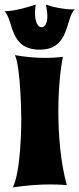

<svg xmlns="http://www.w3.org/2000/svg" viewBox="-39 -811 347 839"><path d="M253 -2C226 -99 216 -217 216 -324C216 -418 224 -505 236 -563C236 -563 207 -558 160 -558C124 -558 78 -561 26 -570C52 -519 54 -294 54 -294C54 -275 54 -66 17 8C81 -2 138 -5 180 -5C225 -5 253 -2 253 -2ZM288 -770C284 -770 281 -770 277 -770C239 -770 195 -779 161 -791C165 -774 168 -756 168 -738C168 -724 163 -692 143 -692C119 -692 114 -734 114 -751C114 -764 115 -778 117 -791C78 -778 23 -762 -19 -762C22 -719 1 -594 135 -594C268 -594 246 -733 288 -770Z"/></svg>

Font: Spicy Rice
Style: Regular
Weight: 400
Designer: Astigmatic (AOETI)
Foundry: Astigmatic (AOETI)
Version: Version 1.000